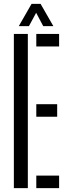

<svg xmlns="http://www.w3.org/2000/svg" viewBox="-20 -976 349 996"><path d="M51.9 0V-800H124.4V0ZM168.3 0V-65.2H286.6V0ZM168.3 -370.4V-435.6H276.6V-370.4ZM168.3 -734.8V-800H286.6V-734.8ZM77.5 -840.6 143.6 -955.8H190.6L256.7 -840.6H204.1L167.5 -909.7L130.2 -840.6Z"/></svg>

Font: Big Shoulders Stencil Display SC Thin
Style: Regular
Weight: 100
Designer: Patric King
Foundry: XO Type Co
Version: Version 2.001